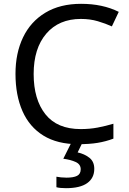

<svg xmlns="http://www.w3.org/2000/svg" viewBox="-20 -744 672 1004"><path d="M403 -645Q288 -645 222 -568Q156 -491 156 -357Q156 -224 217.5 -146.5Q279 -69 402 -69Q449 -69 491 -77Q533 -85 573 -97V-19Q533 -4 490.5 3Q448 10 389 10Q280 10 207 -35Q134 -80 97.5 -163Q61 -246 61 -358Q61 -466 100.5 -548.5Q140 -631 217 -677.5Q294 -724 404 -724Q517 -724 601 -682L565 -606Q532 -621 491.5 -633Q451 -645 403 -645ZM473 139Q473 187 436 213.5Q399 240 325 240Q293 240 275 235V180Q284 182 299 183.5Q314 185 328 185Q364 185 383 175.5Q402 166 402 141Q402 115 375.5 103Q349 91 311 86L354 0H412L386 53Q422 61 447.5 81Q473 101 473 139Z"/></svg>

Font: Noto Sans Nabataean
Style: Regular
Weight: 400
Designer: Monotype Design Team
Foundry: Monotype Imaging Inc.
Version: Version 2.001; ttfautohint (v1.8.4.7-5d5b)